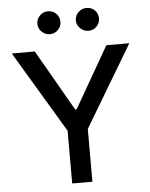

<svg xmlns="http://www.w3.org/2000/svg" viewBox="-61 -987 807 1036"><g transform="rotate(-5 342.5 -468.5)"><path d="M237.8 -813Q212.9 -813 194.1 -831.3Q175.3 -849.6 175.3 -874.5Q175.3 -900.4 193.8 -918.7Q212.4 -937 237.8 -937Q264.6 -937 282.5 -918.9Q300.3 -900.9 300.3 -874.5Q300.3 -849.1 282.2 -831.1Q264.2 -813 237.8 -813ZM446.8 -813Q421.9 -813 402.8 -831.3Q383.8 -849.6 383.8 -874.5Q383.8 -900.4 402.6 -918.7Q421.4 -937 446.8 -937Q473.6 -937 491.5 -918.9Q509.3 -900.9 509.3 -874.5Q509.3 -849.1 491.2 -831.1Q473.1 -813 446.8 -813ZM23.9 -727.1H148.4L338.4 -396.5H346.2L536.1 -727.1H660.6L397 -285.6V0H287.6V-285.6Z"/></g></svg>

Font: Interop Med
Style: Regular
Weight: 500
Designer: Rasmus Andersson, Google, Jang Haemin
Foundry: jhaemin
Version: Version 1.007